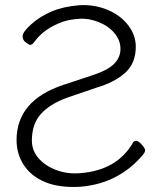

<svg xmlns="http://www.w3.org/2000/svg" viewBox="-20 -729 657 765"><path d="M365 -380 248 -340Q179 -315 143 -275Q107 -235 107 -169Q107 -128 135 -97Q162 -67 205.5 -51Q249 -35 299 -39Q445 -50 509 -159V-160Q513 -167 521 -168Q529 -169 542 -156Q555 -142 558 -133Q560 -125 550 -113Q454 2 301 15Q218 20 161 -3Q105 -26 75.5 -70.5Q46 -115 46 -171Q46 -329 233 -391L342 -427Q405 -447 432 -472Q460 -499 460 -534Q460 -569 436 -597Q413 -625 373 -641Q333 -657 296 -654Q260 -652 229 -642Q159 -616 123 -570L112 -556Q106 -551 101 -550Q96 -550 83 -560Q70 -569 70 -585Q70 -601 103 -631Q138 -663 185 -683Q232 -703 294 -708Q355 -712 408 -690Q461 -668 491 -628Q521 -589 521 -543Q521 -478 480 -440Q437 -401 365 -380Z"/></svg>

Font: LXGW WenKai Light
Style: Regular
Weight: 300
Designer: LXGW / Fontworks Inc.
Foundry: LXGW / Fontworks Inc.
Version: Version 1.501; October 10, 2024